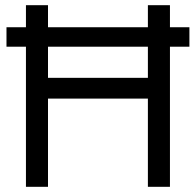

<svg xmlns="http://www.w3.org/2000/svg" viewBox="-20 -720 755 740"><path d="M550 -540H165V-420H550ZM5 -615H80V-700H165V-615H550V-700H635V-615H710V-540H635V0H550V-340H165V0H80V-540H5Z"/></svg>

Font: Jost
Style: Regular
Weight: 400
Version: Version 3.710